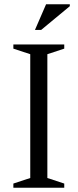

<svg xmlns="http://www.w3.org/2000/svg" viewBox="-20 -878 363 898"><path d="M280.5 -19.5V0H42.5V-19.5L121.5 -45.5V-624.5L42.5 -650.5V-670H280.5V-650.5L201.5 -624.5V-45.5ZM143.5 -738 195.5 -858H306.5V-849L172.5 -738Z"/></svg>

Font: Newsreader Text
Style: Regular
Weight: 400
Designer: Hugues Gentile
Foundry: Production Type
Version: Version 1.002